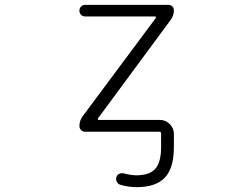

<svg xmlns="http://www.w3.org/2000/svg" viewBox="-20 -565 1040 792"><path d="M331.1 -544.9H674.8Q684.6 -544.9 690.9 -538.6Q697.3 -532.2 697.3 -522.5Q697.3 -500 683.6 -482.4L383.8 -76.2Q382.8 -74.2 383.8 -72.3Q384.8 -70.3 387.7 -70.3H639.6Q663.1 -70.3 680.2 -53.2Q697.3 -36.1 697.3 -12.7V42Q697.3 127.9 660.2 167.5Q623 207 543.9 207Q510.7 207 476.6 197.3Q466.8 194.3 461.9 185.1Q457 175.8 460 166Q462.9 156.2 472.2 151.9Q481.4 147.5 491.2 150.4Q516.6 157.2 541 158.2Q596.7 158.2 620.6 131.3Q644.5 104.5 644.5 42V-13.7Q644.5 -21.5 637.7 -21.5H331.1Q321.3 -21.5 314.5 -28.3Q307.6 -35.2 307.6 -44.9Q307.6 -67.4 321.3 -85.9L623 -491.2Q624 -493.2 623 -495.1Q622.1 -497.1 620.1 -497.1H331.1Q321.3 -497.1 314.5 -503.9Q307.6 -510.7 307.6 -521Q307.6 -531.2 314.5 -538.1Q321.3 -544.9 331.1 -544.9Z"/></svg>

Font: Rounded-X Mgen+ 1m light
Style: Regular
Weight: 200
Designer: [Source Han Sans]
Ryoko NISHIZUKA  (kana & ideographs); Paul D. Hunt (Latin, Greek & Cyrillic); Wenlong ZHANG  (bopomofo
Version: Version 1.059.20150602